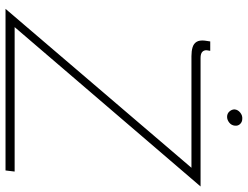

<svg xmlns="http://www.w3.org/2000/svg" viewBox="-121 -776 897 695"><g transform="rotate(90 327.5 -428.5)"><path d="M12 0 595 -682 603 -673H183Q165 -673 151.5 -677Q138 -681 131.5 -691.5Q125 -702 127 -721L130 -741H164L162 -729Q161 -719 167.5 -712.5Q174 -706 190 -706H655L73 -27L69 -33H601L597 0ZM376 -829Q377 -841 387.5 -849.5Q398 -858 410 -857Q421 -857 428.5 -849.5Q436 -842 435 -831Q434 -818 424 -810Q414 -802 403 -802Q391 -802 383.5 -810.5Q376 -819 376 -829Z"/></g></svg>

Font: Josefin Sans Thin ExtraLight
Style: Italic
Weight: 250
Italic angle: -7°
Version: Version 2.000